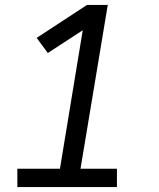

<svg xmlns="http://www.w3.org/2000/svg" viewBox="-20 -755 640 775"><path d="M50 0V-74H222L314 -633L173 -541L128 -602L331 -735H415L305 -74H452V0Z"/></svg>

Font: Iosevka Etoile Oblique
Style: Regular
Weight: 400
Italic angle: -9°
Designer: Belleve Invis
Foundry: Belleve Invis
Version: Version 15.5.2; ttfautohint (v1.8.4)